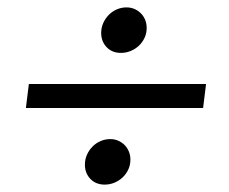

<svg xmlns="http://www.w3.org/2000/svg" viewBox="-20 -595 620 519"><path d="M58 -368H537L529 -303H50ZM253.5 -506Q253.5 -520 259 -532.5Q264.5 -545 273.8 -554.5Q283 -564 295.5 -569.5Q308 -575 322 -575Q334 -575 344 -570.5Q354 -566 361.2 -558.5Q368.5 -551 372.5 -541Q376.5 -531 376.5 -519.5Q376.5 -505 370.8 -492.8Q365 -480.5 355.5 -471.5Q346 -462.5 333.2 -457.2Q320.5 -452 307 -452Q283 -452 268.2 -467.5Q253.5 -483 253.5 -506ZM209.5 -150Q209.5 -164 215 -176.5Q220.5 -189 229.8 -198.5Q239 -208 251.5 -213.5Q264 -219 278 -219Q290 -219 300 -214.5Q310 -210 317.2 -202.5Q324.5 -195 328.5 -185Q332.5 -175 332.5 -163.5Q332.5 -149 326.8 -136.8Q321 -124.5 311.5 -115.5Q302 -106.5 289.5 -101.2Q277 -96 263 -96Q239 -96 224.2 -111.5Q209.5 -127 209.5 -150Z"/></svg>

Font: Lato 2
Style: Italic
Weight: 400
Italic angle: -7°
Designer: Lukasz Dziedzic with Adam Twardoch and Botio Nikoltchev
Foundry: tyPoland Lukasz Dziedzic
Version: Version 2.015; 2015-08-06; http://www.latofonts.com/